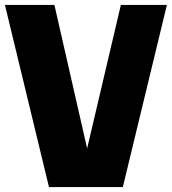

<svg xmlns="http://www.w3.org/2000/svg" viewBox="-29 -760 698 780"><path d="M170 0 -9 -740H192L325 -157L462 -740H649L470 0Z"/></svg>

Font: Encode Sans Condensed Condensed Black
Style: Regular
Weight: 900
Width: 3
Designer: Multiple Designers
Foundry: Impallari Type
Version: Version 3.000; ttfautohint (v1.8.3) -l 8 -r 50 -G 200 -x 14 